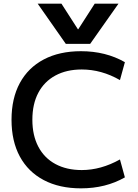

<svg xmlns="http://www.w3.org/2000/svg" viewBox="-20 -1020 754 1050"><path d="M186 -1000H316L406 -860H408L498 -1000H628L473 -780H340ZM423 10Q305 10 219.5 -35Q134 -80 88.5 -164Q43 -248 43 -365Q43 -482 88.5 -566Q134 -650 219.5 -695Q305 -740 423 -740Q558 -740 663 -680L636 -582Q535 -640 427 -640Q344 -640 283 -607Q222 -574 189.5 -512.5Q157 -451 157 -365Q157 -280 189.5 -218Q222 -156 283 -123Q344 -90 427 -90Q532 -90 636 -148L663 -50Q558 10 423 10Z"/></svg>

Font: M PLUS 1 Medium
Style: Regular
Weight: 500
Designer: Coji Morishita
Foundry: UNDERFOREST DESIGN
Version: Version 1.001